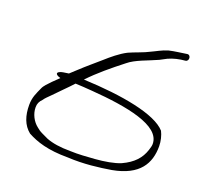

<svg xmlns="http://www.w3.org/2000/svg" viewBox="-126 -840 1054 1010"><g transform="rotate(20 401.0 -335.0)"><path d="M66 -163C66 -104 82 -55 122 -23C174 5 239 27 351 27C441 32 526 21 592 10C740 -17 783 -97 783 -192C783 -221 775 -252 764 -273C702 -343 509 -378 291 -387C343 -442 405 -493 469 -543C508 -576 576 -596 628 -620L666 -640C695 -653 725 -660 760 -663C781 -667 777 -703 755 -699C725 -694 691 -691 657 -683C623 -673 598 -657 569 -644C542 -629 488 -612 458 -598C419 -578 380 -545 351 -519C317 -489 277 -456 243 -424L206 -390C183 -386 166 -386 153 -378C136 -367 156 -356 172 -352L137 -318C120 -300 102 -283 95 -266C80 -232 66 -207 66 -163ZM102 -163C102 -183 108 -197 124 -213C130 -223 144 -236 160 -252C190 -284 227 -319 257 -352C286 -351 315 -349 353 -346C551 -331 747 -296 747 -192C747 -183 744 -171 739 -156C723 -107 690 -70 629 -42C594 -27 540 -18 488 -14C446 -11 398 -7 352 -9C295 -9 252 -16 218 -29L182 -46C169 -52 158 -60 150 -67C121 -89 102 -127 102 -163Z"/></g></svg>

Font: Stray Cat
Style: UltExt
Weight: 400
Version: Version 1.0